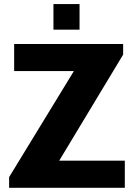

<svg xmlns="http://www.w3.org/2000/svg" viewBox="-20 -896 640 916"><path d="M23.5 0V-51L332.5 -557H47.5V-686H567.5V-635.5L262.5 -129.5H575.5V0ZM235 -754.5V-876.5H359.5V-754.5Z"/></svg>

Font: Chivo Mono Medium
Style: Regular
Weight: 500
Monospace: yes
Designer: Hector Gatti
Foundry: Omnibus-Type
Version: Version 1.008